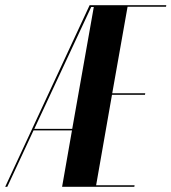

<svg xmlns="http://www.w3.org/2000/svg" viewBox="-112 -719 660 739"><path d="M528 -699 527 -693H379L320 -360H447L446 -354H319L258 -6H406L405 0H127L165 -217H17L-84 0H-92L233 -699ZM20 -223H166L249 -692H239Z"/></svg>

Font: Moniqa Black Ita Display
Style: Italic
Weight: 900
Italic angle: -10°
Designer: Rajesh Rajput
Foundry: Rajesh Rajput
Version: Version 1.000